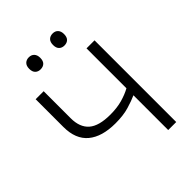

<svg xmlns="http://www.w3.org/2000/svg" viewBox="-258 -1056 1185 1185"><g transform="rotate(-45 335.0 -463.0)"><path d="M501.5 0V-303.5Q469 -288.5 419.5 -273.8Q370 -259 301.5 -259Q184 -259 120.8 -311.5Q57.5 -364 57.5 -471V-713H127.5V-477Q127.5 -398 172.2 -358.8Q217 -319.5 316.5 -319.5Q375 -319.5 420.5 -332.2Q466 -345 501.5 -364.5V-713H571.5V0ZM417.5 -821.5Q396.5 -821.5 383.2 -834.5Q370 -847.5 370 -873.5Q370 -899.5 383.2 -912.8Q396.5 -926 418.5 -926Q440.5 -926 453.2 -912.2Q466 -898.5 466 -873.5Q466 -847.5 453 -834.5Q440 -821.5 417.5 -821.5ZM209.5 -821.5Q188.5 -821.5 175.2 -834.5Q162 -847.5 162 -873.5Q162 -899.5 175.5 -912.8Q189 -926 210.5 -926Q232.5 -926 245.5 -912.2Q258.5 -898.5 258.5 -873.5Q258.5 -847.5 245.5 -834.5Q232.5 -821.5 209.5 -821.5Z"/></g></svg>

Font: Heraclito Light
Style: Regular
Weight: 300
Designer: Kostas Bartsokas (font) & Cristiano Sobral (main changes)
Foundry: Kostas Bartsokas (font) & Cristiano Sobral (main changes)
Version: Version 1.00;July 8, 2020;FontCreator 13.0.0.2655 64-bit